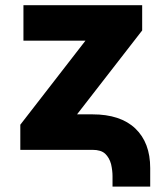

<svg xmlns="http://www.w3.org/2000/svg" viewBox="-20 -565 617 724"><path d="M546.4 138.7H404.3V99.1Q404.3 78.1 398.9 54.2Q392.6 30.3 377 15.1Q361.3 0 328.6 0H56.6V-94.7L302.2 -411.6H68.4V-545.4H516.1V-450.2L270.5 -133.8H328.6Q434.1 -133.8 490.2 -80.6Q546.4 -26.9 546.4 68.8Z"/></svg>

Font: My Font
Style: Regular
Weight: 500
Designer: Rasmus Andersson
Foundry: rsms
Version: Version 0.001